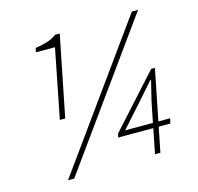

<svg xmlns="http://www.w3.org/2000/svg" viewBox="-101 -779 925 897"><g transform="rotate(-15 362.0 -330.0)"><path d="M156 -270 222 -604H130L134 -624Q172 -630 194.5 -637.5Q217 -645 238 -660H260L182 -270ZM120 12 612 -672H642L150 12ZM544 0 592 -242 616 -340H612L540 -258L438 -144H656L650 -120H398L402 -138L630 -390H648L570 0Z"/></g></svg>

Font: Source Sans Variable
Style: Italic
Weight: 200
Italic angle: -11°
Designer: Paul D. Hunt
Foundry: Adobe Systems Incorporated
Version: Version 3.006;hotconv 1.0.111;makeotfexe 2.5.65597